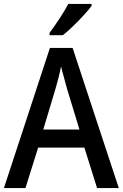

<svg xmlns="http://www.w3.org/2000/svg" viewBox="-20 -961 627 981"><path d="M476 0 411 -207H175L110 0H0L235 -716H351L587 0ZM322 -509Q317 -530 307 -564.5Q297 -599 292 -622Q287 -595 278.5 -562Q270 -529 264 -509L201 -299H386ZM448 -931Q434 -912 408 -883.5Q382 -855 353 -827Q324 -799 301 -781H233V-793Q257 -825 284 -866Q311 -907 329 -941H448Z"/></svg>

Font: Noto Sans Sinhala UI SemiCondensed Medium
Style: Regular
Weight: 500
Width: 4
Designer: Jelle Bosma - Monotype Design Team
Foundry: Monotype Imaging Inc.
Version: Version 2.006; ttfautohint (v1.8.4.7-5d5b)